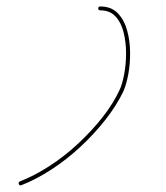

<svg xmlns="http://www.w3.org/2000/svg" viewBox="-20 -567 514 594"><path d="M284 -541Q284 -547 290 -547Q324 -547 344 -526.5Q364 -506 373 -474Q382 -442 382.5 -406Q383 -370 377 -338Q371 -306 362 -285Q341 -241 306.5 -197Q272 -153 229 -113Q186 -73 139 -42.5Q92 -12 46 6Q40 8 38 2Q36 -3 42 -6Q86 -23 132.5 -53Q179 -83 221 -122Q263 -161 297 -204Q331 -247 351 -291Q359 -309 364.5 -339Q370 -369 370 -402.5Q370 -436 362.5 -466.5Q355 -497 337.5 -516Q320 -535 290 -535Q284 -535 284 -541Z"/></svg>

Font: FRB American Cursive Guidelines Thin
Style: Italic
Weight: 100
Italic angle: -25°
Version: Version 2.0;Modular Font Editor K font №1